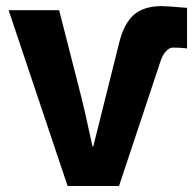

<svg xmlns="http://www.w3.org/2000/svg" viewBox="-20 -622 645 642"><path d="M8.8 -587.9H177.7L245.1 -324.2Q264.6 -249 289.1 -132.8H292Q292 -132.8 339.8 -324.2L377.9 -476.6Q393.6 -542 426.8 -571.8Q460 -601.6 521.5 -601.6Q538.1 -601.6 605.5 -595.7V-460Q585 -462.9 558.6 -462.9Q545.9 -462.9 534.7 -450.2Q523.4 -437.5 517.6 -419.9L377.9 0H206.1Z"/></svg>

Font: Gothic A1 Black
Style: Regular
Weight: 900
Version: Version 2.50